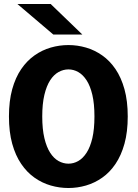

<svg xmlns="http://www.w3.org/2000/svg" viewBox="-20 -932 690 963"><path d="M323.3 11Q278 11 234.5 -1.6Q191 -14.1 153.2 -40.8Q115.4 -67.4 86.5 -109.7Q57.6 -152 41.2 -211.1Q24.9 -270.3 24.9 -348Q24.9 -425.2 41.2 -484.4Q57.6 -543.5 86.5 -585.6Q115.4 -627.6 153.2 -654.2Q191 -680.9 234.5 -693.4Q278 -706 323.3 -706Q368.1 -706 411.4 -693.4Q454.6 -680.9 492.6 -654.2Q530.6 -627.6 559.2 -585.6Q587.9 -543.5 604.3 -484.4Q620.7 -425.2 620.7 -348Q620.7 -270.3 604.3 -211.1Q587.9 -152 559.2 -109.7Q530.6 -67.4 492.6 -40.8Q454.6 -14.1 411.4 -1.6Q368.1 11 323.3 11ZM323.3 -111.1Q349 -111.1 372.4 -124.3Q395.8 -137.5 414.2 -165.9Q432.6 -194.2 443.2 -239.2Q453.7 -284.3 453.7 -348Q453.7 -411.2 443.2 -456.2Q432.6 -501.2 414.2 -529.4Q395.8 -557.5 372.4 -570.7Q349 -583.9 323.3 -583.9Q297.5 -583.9 273.7 -570.7Q249.9 -557.5 231.6 -529.4Q213.4 -501.2 202.6 -456.2Q191.9 -411.2 191.9 -348Q191.9 -284.3 202.6 -239.2Q213.4 -194.2 231.6 -165.9Q249.9 -137.5 273.7 -124.3Q297.5 -111.1 323.3 -111.1ZM247.5 -758.7 67.2 -912H234.1L393.1 -758.7Z"/></svg>

Font: Trispace Thin
Style: Regular
Weight: 100
Designer: Tyler Finck
Foundry: Etcetera Type Company
Version: Version 1.210